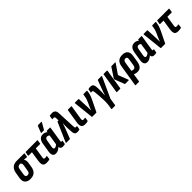

<svg xmlns="http://www.w3.org/2000/svg" viewBox="390 -2397 4259 4259"><g transform="rotate(-45 2519.0 -267.5)"><path d="M193 8Q104 8 61.5 -40.5Q19 -89 33 -177L56 -315Q71 -404 121.5 -449Q172 -494 257 -494H489Q500 -494 498 -483L485 -403Q483 -390 473 -391L389 -398V-395Q403 -381 410.5 -351Q418 -321 411 -276L394 -170Q379 -82 330.5 -37Q282 8 193 8ZM204 -97Q236 -97 253 -114.5Q270 -132 276 -175L298 -307Q304 -345 296 -364Q288 -383 273 -393H248Q218 -393 199.5 -374.5Q181 -356 174 -312L153 -176Q146 -135 159 -116Q172 -97 204 -97Z M698 8Q656 8 630.5 -7Q605 -22 596.5 -58Q588 -94 597 -155L633 -390H527Q517 -390 518 -402L531 -482Q534 -494 543 -494H901Q912 -494 910 -482L898 -402Q896 -390 885 -390H753L715 -145Q710 -116 718 -104.5Q726 -93 749 -93Q763 -93 777.5 -95Q792 -97 802 -99Q812 -100 809 -89L799 -15Q797 -5 788 -2Q771 2 748.5 5Q726 8 698 8Z M992 8Q936 8 914 -31Q892 -70 905 -146L937 -345Q950 -426 987.5 -464Q1025 -502 1086 -502Q1121 -502 1150 -489Q1179 -476 1200 -452L1185 -367Q1169 -382 1151 -391Q1133 -400 1116 -400Q1090 -400 1075 -384.5Q1060 -369 1054 -332L1025 -160Q1020 -128 1028 -112.5Q1036 -97 1059 -97Q1078 -97 1100.5 -110.5Q1123 -124 1150 -151L1153 -81Q1114 -39 1075.5 -15.5Q1037 8 992 8ZM1209 8Q1165 8 1145.5 -16Q1126 -40 1133 -88L1136 -106L1133 -122L1178 -411L1188 -441L1194 -482Q1196 -494 1207 -494H1299Q1310 -494 1308 -482L1252 -125Q1249 -106 1252.5 -99.5Q1256 -93 1266 -93Q1272 -93 1277 -94Q1282 -95 1286 -96Q1294 -97 1292 -88L1280 -12Q1279 -1 1267 2Q1253 4 1238.5 6Q1224 8 1209 8ZM1086 -545Q1080 -545 1078.5 -549.5Q1077 -554 1080 -560L1138 -708Q1142 -715 1146.5 -717.5Q1151 -720 1158 -720H1252Q1260 -720 1261 -715Q1262 -710 1259 -704L1175 -557Q1168 -545 1153 -545Z M1668 8Q1634 8 1614 -3.5Q1594 -15 1584.5 -46Q1575 -77 1574 -134L1569 -232Q1569 -263 1569.5 -294Q1570 -325 1571 -359H1570Q1560 -325 1549 -294.5Q1538 -264 1526 -231L1441 -10Q1437 0 1428 0H1319Q1308 0 1314 -14L1511 -464Q1514 -473 1524 -473H1550L1547 -547Q1545 -571 1536 -580.5Q1527 -590 1508 -590Q1492 -590 1476 -587Q1471 -586 1469 -588Q1467 -590 1468 -595L1480 -672Q1481 -682 1490 -685Q1521 -691 1555 -691Q1612 -691 1638.5 -664Q1665 -637 1668 -573L1688 -137Q1690 -112 1696.5 -102.5Q1703 -93 1717 -93Q1722 -93 1728 -94Q1734 -95 1741 -96Q1752 -98 1750 -86L1738 -13Q1737 -2 1726 0Q1710 5 1695.5 6.5Q1681 8 1668 8Z M1908 8Q1845 8 1818 -27.5Q1791 -63 1804 -153L1856 -482Q1858 -494 1870 -494H1966Q1978 -494 1976 -482L1922 -144Q1918 -114 1926 -103.5Q1934 -93 1957 -93Q1968 -93 1980 -94Q1992 -95 2002 -98Q2012 -100 2010 -88L1999 -14Q1996 -4 1987 -1Q1973 3 1952.5 5.5Q1932 8 1908 8Z M2138 0Q2128 0 2127 -10L2076 -480Q2074 -494 2085 -494H2192Q2202 -494 2202 -484L2214 -235Q2215 -205 2215.5 -177Q2216 -149 2216 -121H2218Q2228 -146 2238.5 -172.5Q2249 -199 2260 -224L2294 -297Q2304 -321 2312.5 -343Q2321 -365 2327 -386.5Q2333 -408 2336 -432L2344 -482Q2347 -494 2356 -494H2455Q2466 -494 2463 -481L2457 -439Q2453 -411 2444 -381.5Q2435 -352 2423 -322.5Q2411 -293 2395 -261L2272 -9Q2267 0 2259 0Z M2565 185Q2561 185 2558.5 182Q2556 179 2557 173L2576 45Q2581 -15 2579 -83.5Q2577 -152 2571.5 -220Q2566 -288 2560 -346Q2558 -369 2553.5 -381Q2549 -393 2542.5 -397Q2536 -401 2524 -401Q2519 -401 2512.5 -400.5Q2506 -400 2501 -399Q2491 -397 2493 -408L2505 -482Q2507 -493 2516 -495Q2529 -498 2544.5 -500Q2560 -502 2578 -502Q2608 -502 2628 -491.5Q2648 -481 2659 -452Q2670 -423 2671 -369Q2673 -341 2673 -314Q2673 -287 2673 -264Q2673 -237 2671 -202Q2669 -167 2668 -136H2669Q2677 -156 2685 -182Q2693 -208 2702.5 -235Q2712 -262 2721 -285L2795 -483Q2799 -494 2809 -494H2916Q2922 -494 2923.5 -490.5Q2925 -487 2923 -480L2702 4L2676 173Q2673 185 2663 185Z M3169 0Q3160 0 3158 -7L3068 -240Q3064 -249 3070 -259L3220 -487Q3225 -494 3233 -494H3344Q3358 -494 3349 -480L3192 -252L3284 -14Q3286 -8 3284 -4Q3282 0 3275 0ZM2912 0Q2901 0 2902 -12L2977 -482Q2980 -494 2990 -494H3088Q3098 -494 3096 -482L3022 -12Q3020 0 3009 0Z M3314 185Q3303 185 3304 173L3384 -330Q3398 -418 3444.5 -460Q3491 -502 3576 -502Q3663 -502 3704 -455.5Q3745 -409 3731 -316L3707 -164Q3693 -76 3655 -34Q3617 8 3552 8Q3524 8 3493 0Q3462 -8 3440 -22L3454 -116Q3469 -106 3487.5 -99.5Q3506 -93 3523 -93Q3551 -93 3567.5 -112Q3584 -131 3590 -171L3613 -322Q3620 -361 3608 -378.5Q3596 -396 3568 -396Q3540 -396 3524.5 -379Q3509 -362 3503 -325L3424 173Q3422 185 3411 185Z M3861 8Q3805 8 3783 -31Q3761 -70 3774 -146L3806 -345Q3819 -426 3856.5 -464Q3894 -502 3955 -502Q3990 -502 4019 -489Q4048 -476 4069 -452L4054 -367Q4038 -382 4020 -391Q4002 -400 3985 -400Q3959 -400 3944 -384.5Q3929 -369 3923 -332L3894 -160Q3889 -128 3897 -112.5Q3905 -97 3928 -97Q3947 -97 3969.5 -110.5Q3992 -124 4019 -151L4022 -81Q3983 -39 3944.5 -15.5Q3906 8 3861 8ZM4078 8Q4034 8 4014.5 -16Q3995 -40 4002 -88L4005 -106L4002 -122L4047 -411L4057 -441L4063 -482Q4065 -494 4076 -494H4168Q4179 -494 4177 -482L4121 -125Q4118 -106 4121.5 -99.5Q4125 -93 4135 -93Q4141 -93 4146 -94Q4151 -95 4155 -96Q4163 -97 4161 -88L4149 -12Q4148 -1 4136 2Q4122 4 4107.5 6Q4093 8 4078 8Z M4295 0Q4285 0 4284 -10L4233 -480Q4231 -494 4242 -494H4349Q4359 -494 4359 -484L4371 -235Q4372 -205 4372.5 -177Q4373 -149 4373 -121H4375Q4385 -146 4395.5 -172.5Q4406 -199 4417 -224L4451 -297Q4461 -321 4469.5 -343Q4478 -365 4484 -386.5Q4490 -408 4493 -432L4501 -482Q4504 -494 4513 -494H4612Q4623 -494 4620 -481L4614 -439Q4610 -411 4601 -381.5Q4592 -352 4580 -322.5Q4568 -293 4552 -261L4429 -9Q4424 0 4416 0Z M4826 8Q4784 8 4758.5 -7Q4733 -22 4724.5 -58Q4716 -94 4725 -155L4761 -390H4655Q4645 -390 4646 -402L4659 -482Q4662 -494 4671 -494H5029Q5040 -494 5038 -482L5026 -402Q5024 -390 5013 -390H4881L4843 -145Q4838 -116 4846 -104.5Q4854 -93 4877 -93Q4891 -93 4905.5 -95Q4920 -97 4930 -99Q4940 -100 4937 -89L4927 -15Q4925 -5 4916 -2Q4899 2 4876.5 5Q4854 8 4826 8Z"/></g></svg>

Font: Sofia Sans Condensed ExtraBold
Style: Italic
Weight: 800
Italic angle: -9°
Version: Version 4.100